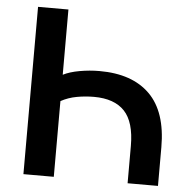

<svg xmlns="http://www.w3.org/2000/svg" viewBox="-51 -756 798 806"><g transform="rotate(5 348.0 -352.5)"><path d="M77 0V-705H205V-430Q232 -444 274 -451.5Q316 -459 358 -459Q496 -459 570 -385.5Q644 -312 644 -163V0H516V-157Q516 -258 473 -303.5Q430 -349 344 -349Q308 -349 272 -342.5Q236 -336 205 -319V0Z"/></g></svg>

Font: Nunito Sans
Style: Bold
Weight: 700
Designer: Vernon Adams
Foundry: Vernon Adams
Version: Version 3.101; ttfautohint (v1.8.4.7-5d5b);gftools[0.9.27]